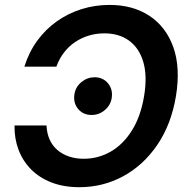

<svg xmlns="http://www.w3.org/2000/svg" viewBox="-20 -758 774 788"><path d="M305.7 10.3Q241.7 10.3 191.7 -9Q141.6 -28.3 107.4 -63Q73.2 -97.7 55.9 -143.8Q38.6 -189.9 39.6 -243.2H170.9Q172.4 -210.4 183.8 -185.1Q195.3 -159.7 215.6 -142.3Q235.8 -125 263.2 -115.7Q290.5 -106.4 323.2 -106.4Q383.8 -106.4 435.1 -136.2Q486.3 -166 522 -223.4Q557.6 -280.8 571.3 -363.3Q585 -445.3 568.4 -502.7Q551.8 -560.1 510.5 -590.6Q469.2 -621.1 408.2 -621.1Q375.5 -621.1 345 -612.1Q314.5 -603 288.3 -585.4Q262.2 -567.9 242.7 -542.5Q223.1 -517.1 211.4 -484.4H80.1Q98.6 -543.9 132.8 -590.8Q167 -637.7 213.1 -670.4Q259.3 -703.1 314.5 -720.5Q369.6 -737.8 429.7 -737.8Q525.4 -737.8 593.5 -692.9Q661.6 -647.9 691.4 -564.2Q721.2 -480.5 702.1 -363.3Q682.6 -246.6 625.2 -162.8Q567.9 -79.1 485.1 -34.4Q402.3 10.3 305.7 10.3ZM356 -286.1Q321.3 -286.1 300.5 -311Q279.8 -335.9 285.6 -372.1Q290.5 -401.9 314.5 -421.4Q338.4 -440.9 367.7 -440.9Q402.8 -440.9 423.3 -416Q443.8 -391.1 438.5 -356Q434.1 -326.7 410.4 -306.4Q386.7 -286.1 356 -286.1Z"/></svg>

Font: Inter 17pt SemiBold
Style: Italic
Weight: 600
Italic angle: -9.3988°
Version: Version 4.001;git-66647c0bb